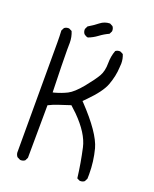

<svg xmlns="http://www.w3.org/2000/svg" viewBox="-152 -919 805 1002"><g transform="rotate(20 250.0 -418.0)"><path d="M87.9 -2.9Q102.1 -2.9 111.3 -10.7L119.6 -27.3L121.6 -319.8Q149.4 -334 175 -341.8Q200.7 -349.6 238.8 -362.8Q258.8 -345.2 273.4 -330.6Q354.5 -249.5 370.6 -176.8Q388.7 -95.2 398.4 -14.6L413.1 -7.3Q415 -6.8 417 -6.8Q431.2 -6.8 440.4 -14.6L448.7 -31.2Q449.2 -43.5 449.2 -55.7Q449.2 -126.5 431.6 -193.8Q410.2 -272.5 290.5 -398.4L285.6 -403.3Q296.9 -414.6 302.7 -420.4Q369.1 -486.8 386.7 -534.2Q405.8 -586.4 407.7 -633.3Q407.7 -633.3 407.7 -633.8Q409.2 -645 409.2 -655.8Q409.2 -682.6 399.4 -705.6L383.8 -713.4Q381.8 -713.9 379.9 -713.9Q366.2 -713.9 356.9 -706.5Q344.2 -673.3 344.2 -634.3Q344.2 -590.8 327.9 -562.3Q311.5 -533.7 271.5 -484.4Q230.5 -434.6 200.4 -419.4Q170.4 -404.3 132.8 -394L124 -392.1Q119.1 -562.5 119.1 -625.5Q119.1 -647 119.4 -654.3Q119.6 -661.6 119.6 -665.5Q119.6 -698.2 107.4 -727.1L91.8 -734.9Q89.8 -735.4 87.9 -735.4Q73.7 -735.4 64.5 -727.5L56.2 -711.4Q58.1 -678.7 58.1 -645V-33.7Q59.6 -21 67.4 -11.7L84 -3.4Q85.9 -2.9 87.9 -2.9ZM306.6 -800.8Q306.6 -814.9 298.8 -824.2L282.7 -832.5Q252.9 -832 229.5 -813.5Q204.1 -793.5 177.2 -777.8L169.4 -761.7Q168.9 -759.8 168.9 -757.8Q168.9 -743.2 177.2 -733.9Q186.5 -726.1 198.2 -724.1Q224.6 -733.9 247.6 -751Q271.5 -769 298.3 -781.2L306.2 -796.9Q306.6 -798.8 306.6 -800.8Z"/></g></svg>

Font: Bakudai
Style: ExtraLight
Weight: 200
Version: Version 1.48